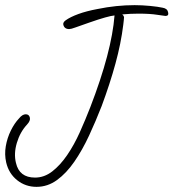

<svg xmlns="http://www.w3.org/2000/svg" viewBox="-26 -695 674 746"><path d="M116 31Q73 31 40.5 5Q8 -21 -2 -64Q-9 -95 -3.5 -127Q2 -159 16 -187.5Q30 -216 48 -235Q61 -251 74 -251Q87 -251 90 -238Q93 -226 79 -211Q52 -182 39.5 -140Q27 -98 36 -62Q49 -5 110 -5Q146 -5 177 -29Q208 -53 235 -92.5Q262 -132 284 -181Q306 -230 325 -279Q408 -494 419 -635Q407 -634 382 -627Q357 -620 320 -607Q285 -595 267.5 -588.5Q250 -582 243 -582Q224 -582 220 -599Q218 -608 229 -616Q247 -629 278.5 -640.5Q310 -652 353 -660Q426 -675 497 -675Q526 -675 557 -672Q588 -669 606 -665Q624 -662 627 -648Q631 -633 617 -633Q613 -633 585 -637.5Q557 -642 512 -642Q481 -642 449 -639Q454 -635 456 -629Q456 -626 455 -616.5Q454 -607 453 -599Q444 -526 422.5 -447.5Q401 -369 369 -283Q346 -224 320 -168Q294 -112 263 -67Q232 -22 195.5 4.5Q159 31 116 31Z"/></svg>

Font: Oooh Baby
Style: Normal
Weight: 400
Designer: Robert E. Leuschke
Foundry: Robert E. Leuschke
Version: Version 1.011; ttfautohint (v1.8.3)